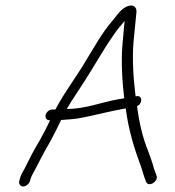

<svg xmlns="http://www.w3.org/2000/svg" viewBox="-20 -655 635 696"><path d="M159.4 -219H161.4L161.1 -218C150.3 -194.7 138.1 -171 124.5 -147C101.9 -110.1 86 -78 69.8 -45C61.4 -30.2 55.8 -22 51.6 -6L49.7 1C47 11.3 53.8 21 64 21C74.1 21 86 11.3 88.7 1L90.6 -6C91.3 -8.7 92.5 -12 94.2 -16C116.1 -55.9 132.3 -91 158.6 -136C175.2 -164.7 187.3 -192 201.6 -220C224.5 -221.9 246.3 -222.6 270.5 -227C327.8 -237.9 376.1 -251.7 435.7 -262C446.1 -182.5 466.9 -116.3 490.4 -53C497.6 -33.7 501.6 -13.7 509.2 3C516.2 25.6 554.7 4.5 547.7 -18C544.2 -27.7 541.7 -33 537.8 -45C532.8 -65.9 524 -86.8 516.6 -109C497.8 -153.5 484.5 -210.5 476.8 -270C498.6 -280.3 496.7 -311.5 473.2 -306H471.2L471.4 -307C464.1 -365.5 458.5 -438.3 464.1 -504C468.1 -549.6 471.5 -573.2 474.3 -608C476.9 -623.4 468.8 -639.1 448.1 -634C420.2 -628.3 402.8 -596.8 383.7 -575C350 -535.9 320.8 -482.7 290.7 -434C256.6 -375.7 213.4 -320.3 180.6 -258H169.6C159 -258 148.4 -249.6 145.6 -239C142.9 -228.4 148.8 -219 159.4 -219ZM222.1 -260 236.4 -284C253.2 -310 268.9 -334 283.3 -356C319.1 -410.5 354.1 -474.8 389.6 -525C403.8 -546.8 417.6 -561.5 431.7 -579C429.4 -554.4 427.8 -535.5 424.2 -497C418.3 -432.2 423.3 -357.3 430.3 -299C425.3 -297.7 419.7 -296.7 413.6 -296C348.5 -285.3 291.6 -260 222.1 -260Z"/></svg>

Font: Just Breathe
Style: Obl5
Weight: 400
Foundry: Cannot Into Space Fonts
Version: Version 0.72